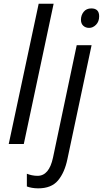

<svg xmlns="http://www.w3.org/2000/svg" viewBox="-20 -780 557 1040"><path d="M27.3 0 189.5 -759.8H270.5L108.9 0ZM462.9 -628.9Q443.8 -628.9 431.2 -640.4Q418.5 -651.9 418.5 -672.9Q418.5 -697.3 433.1 -715.8Q447.8 -734.4 474.6 -734.4Q517.1 -734.4 517.1 -691.9Q517.1 -663.1 500.2 -646Q483.4 -628.9 462.9 -628.9ZM187 240.2Q168.9 240.2 152.8 237.3Q136.7 234.4 125.5 230V161.1Q137.7 166 152.6 169.2Q167.5 172.4 183.6 172.4Q246.1 172.4 267.1 73.7L395.5 -535.2H476.1L345.2 81.5Q330.1 154.8 294.2 197.5Q258.3 240.2 187 240.2Z"/></svg>

Font: Open Sans
Style: Italic
Weight: 400
Italic angle: -12°
Designer: Monotype Design Team
Foundry: Monotype Imaging Inc.
Version: Version 3.000; ttfautohint (v1.8.4)